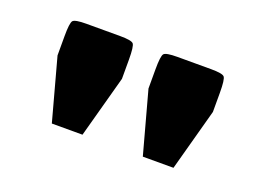

<svg xmlns="http://www.w3.org/2000/svg" viewBox="-60 -874 793 582"><g transform="rotate(20 336.5 -583.0)"><path d="M85.7 -622.7V-684.2Q85.7 -727.7 92.2 -735.2Q98.7 -742.7 135.2 -742.7H244Q280.5 -742.7 287 -735.2Q293.5 -727.7 293.5 -684.2V-622.7L239 -422.7H140.1ZM379.1 -622.7V-684.2Q379.1 -727.7 385.6 -735.2Q392.1 -742.7 428.6 -742.7H537.4Q573.9 -742.7 580.4 -735.2Q586.9 -727.7 586.9 -684.2V-622.7L532.5 -422.7H433.6Z"/></g></svg>

Font: Science Gothic
Style: Regular
Weight: 400
Designer: Thomas Phinney, Vassil Kateliev, Brandon Buerkle
Foundry: Font Detective LLC
Version: Version 1.018